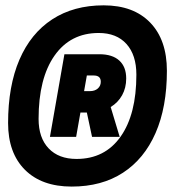

<svg xmlns="http://www.w3.org/2000/svg" viewBox="-20 -706 645 719"><path d="M248.5 -7.3Q136.2 -7.3 73.2 -70.3Q10.3 -133.3 10.3 -245.1Q10.3 -383.8 52.7 -482.4Q95.2 -581.1 175.5 -633.5Q255.9 -686 368.2 -686Q480 -686 542.5 -621.3Q605 -556.6 605 -440.9Q605 -304.7 562.5 -207.8Q520 -110.8 440.4 -59.1Q360.8 -7.3 248.5 -7.3ZM266.6 -110.8Q372.6 -110.8 431.6 -194.3Q490.7 -277.8 490.7 -426.3Q490.7 -500 453.6 -541.3Q416.5 -582.5 349.6 -582.5Q243.7 -582.5 184.1 -497.6Q124.5 -412.6 124.5 -260.7Q124.5 -189.9 162.1 -150.4Q199.7 -110.8 266.6 -110.8ZM167 -193.4 221.2 -502.9H352.1Q400.9 -502.9 426.8 -479.2Q452.6 -455.6 452.6 -412.1Q452.6 -377 437.3 -349.4Q421.9 -321.8 394.5 -305.2L428.2 -193.4H324.7L305.2 -284.7H281.2L265.1 -193.4ZM294.9 -364.7H316.4Q335 -364.7 346.2 -374.5Q357.4 -384.3 357.4 -399.9Q357.4 -423.3 331.1 -423.3H305.2Z"/></svg>

Font: Cascadia Code PL
Style: Bold Italic
Weight: 700
Italic angle: -10°
Monospace: yes
Designer: Aaron Bell
Foundry: Saja Typeworks
Version: Version 2404.023; ttfautohint (v1.8.4)